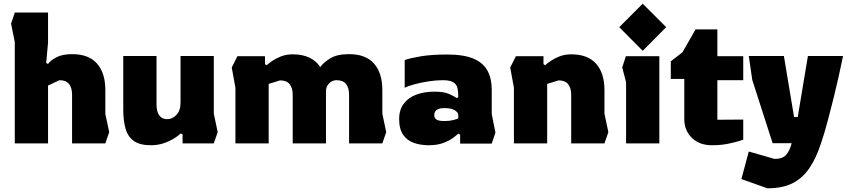

<svg xmlns="http://www.w3.org/2000/svg" viewBox="-20 -776 4592 1039"><path d="M60 0V-548L40 -648L60 -708H240V-546L230 -435L240 -430Q252 -448 284.5 -465.5Q317 -483 370 -483Q460 -483 505 -432Q550 -381 550 -289V-159L571 -61L550 0H370V-263Q370 -301 353.5 -321.5Q337 -342 302 -342L240 -313V0Z M797 10Q737 10 704.5 -13Q672 -36 659.5 -79.5Q647 -123 647 -184V-473H827V-210Q827 -173 841.5 -152Q856 -131 885 -131Q912 -131 934.5 -154Q957 -177 957 -221V-473H1137V-161L1158 -61L1137 0H968V-49L958 -54Q945 -41 920.5 -26Q896 -11 864.5 -0.5Q833 10 797 10Z M1234 -411 1265 -472H1414V-429L1423 -423Q1434 -433 1453.5 -446.5Q1473 -460 1501 -471Q1529 -482 1564 -482Q1668 -482 1713 -413Q1731 -438 1767.5 -460.5Q1804 -483 1869 -483Q1959 -483 2004 -432Q2049 -381 2049 -289V-161L2070 -61L2049 0H1869V-263Q1869 -301 1852.5 -321.5Q1836 -342 1801 -342Q1778 -342 1761 -325Q1744 -308 1744 -282V0H1564V-262Q1564 -300 1547.5 -320.5Q1531 -341 1496 -341L1434 -322V0H1254V-301Z M2300 10Q2257 10 2220.5 -2.5Q2184 -15 2162 -46Q2140 -77 2140 -132Q2140 -182 2165 -215Q2190 -248 2233 -264Q2276 -280 2330 -280Q2382 -280 2408 -268.5Q2434 -257 2453 -245L2460 -251Q2460 -281 2455 -301Q2450 -321 2432 -331.5Q2414 -342 2376 -342Q2339 -342 2297.5 -335.5Q2256 -329 2221.5 -319.5Q2187 -310 2170 -301V-451Q2201 -462 2258.5 -471.5Q2316 -481 2400 -481Q2490 -481 2542.5 -458.5Q2595 -436 2618 -393.5Q2641 -351 2641 -292V-159L2661 -58L2641 1H2470V-48L2460 -53Q2452 -45 2432 -30Q2412 -15 2379 -2.5Q2346 10 2300 10ZM2385 -121Q2412 -121 2431.5 -126Q2451 -131 2460 -135V-154Q2460 -167 2441.5 -179Q2423 -191 2384 -191Q2330 -191 2330 -153Q2330 -137 2342 -129Q2354 -121 2385 -121Z M2761 0V-301L2741 -411L2772 -472H2921V-429L2930 -423Q2941 -433 2960.5 -446.5Q2980 -460 3008 -471Q3036 -482 3071 -482Q3161 -482 3206 -431Q3251 -380 3251 -288V-161L3272 -61L3251 0H3071V-262Q3071 -300 3054.5 -320.5Q3038 -341 3003 -341L2941 -322V0Z M3458 -501 3331 -629 3458 -756 3585 -629ZM3368 0V-331L3347 -411L3367 -472H3548V0Z M3833 10Q3765 10 3724 -30Q3683 -70 3683 -131V-349H3610V-444L3673 -493L3744 -617H3862V-472H4002V-342H3862V-128L4002 -129V-20Q4002 -20 3978.5 -12.5Q3955 -5 3917 2.5Q3879 10 3833 10Z M4133 243 3992 193 4032 44 4172 84Q4215 84 4234.5 61.5Q4254 39 4264 -1H4161L4051 -343L4032 -473H4222L4277 -143H4297L4352 -473H4542Q4542 -473 4535.5 -441.5Q4529 -410 4517.5 -358Q4506 -306 4490.5 -243.5Q4475 -181 4458 -117.5Q4441 -54 4423 -1Q4396 82 4358.5 136Q4321 190 4267 216.5Q4213 243 4133 243Z"/></svg>

Font: Rowdies
Style: Regular
Weight: 400
Designer: Jaikishan Patel
Version: Version 1.000; ttfautohint (v1.8.3)